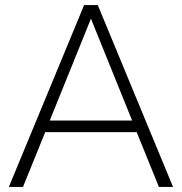

<svg xmlns="http://www.w3.org/2000/svg" viewBox="-20 -740 720 760"><path d="M609 0H665L367 -720H313L15 0H71L159 -217H521ZM177 -263 340 -666 503 -263Z"/></svg>

Font: Aspekta 200
Style: Regular
Weight: 200
Designer: Ivo Dolenc
Version: Version 2.000